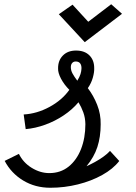

<svg xmlns="http://www.w3.org/2000/svg" viewBox="-20 -870 640 904"><path d="M217 14Q145.5 14 89 -20.2Q32.5 -54.5 2 -112.5L69 -145.5Q89 -104.5 129.2 -79.8Q169.5 -55 212 -55Q265 -55 303 -85.5Q341 -116 361.5 -168.2Q382 -220.5 382 -285.5Q381.5 -315.5 372.2 -341Q363 -366.5 349.5 -388.5Q320.5 -354 279.8 -326.8Q239 -299.5 192.8 -282.8Q146.5 -266 101 -262L91.5 -331Q154 -334.5 213 -366.5Q272 -398.5 306.5 -447Q282 -471.5 267.2 -499.5Q252.5 -527.5 253.5 -548Q253 -585 276 -608.5Q299 -632 338 -632Q378 -632 400.8 -609.5Q423.5 -587 423.5 -550Q424.5 -531 417.2 -504.8Q410 -478.5 393.5 -455Q420 -420.5 437.5 -376.5Q455 -332.5 454 -284.5Q454 -225.5 438.5 -178Q423 -130.5 387.5 -87.5Q406.5 -96 427 -107.2Q447.5 -118.5 466.5 -132Q485.5 -145.5 498 -159.5L541.5 -112Q512.5 -74.5 461.2 -46Q410 -17.5 346.8 -1.8Q283.5 14 217 14ZM344 -490Q355 -508 359 -521.2Q363 -534.5 363.5 -545.5Q364.5 -561.5 358 -570.8Q351.5 -580 338 -580.5Q327 -581 320.2 -573.8Q313.5 -566.5 313.5 -554Q313.5 -538.5 321.5 -523.8Q329.5 -509 344 -490ZM379 -671.5 257 -803 321.5 -848 395.5 -767.5 503.5 -850 554.5 -805Z"/></svg>

Font: Victor Mono Thin
Style: Italic
Weight: 100
Italic angle: -12°
Monospace: yes
Designer: Rune Bjørnerås
Version: Version 1.561;gftools[0.9.30]